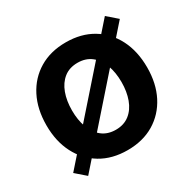

<svg xmlns="http://www.w3.org/2000/svg" viewBox="-133 -701 869 863"><g transform="rotate(-30 301.5 -269.5)"><path d="M301.3 11.2Q221.7 11.2 163.1 -23.9Q104.5 -59.1 72.3 -121.8Q40 -184.6 40 -267.6Q40 -351.6 72.3 -414.6Q104.5 -477.5 163.1 -512.7Q221.7 -547.9 301.3 -547.9Q380.9 -547.9 439.5 -512.7Q498 -477.5 530.3 -414.6Q562.5 -351.6 562.5 -267.6Q562.5 -184.6 530.3 -121.8Q498 -59.1 439.5 -23.9Q380.9 11.2 301.3 11.2ZM301.3 -94.7Q343.3 -94.7 372.1 -117.4Q400.9 -140.1 415.3 -179.4Q429.7 -218.8 429.7 -268.1Q429.7 -317.9 415.3 -357.2Q400.9 -396.5 372.1 -419.2Q343.3 -441.9 301.3 -441.9Q258.8 -441.9 230.2 -419.2Q201.7 -396.5 187.3 -357.4Q172.9 -318.4 172.9 -268.1Q172.9 -218.8 187.3 -179.4Q201.7 -140.1 230.2 -117.4Q258.8 -94.7 301.3 -94.7ZM88.9 22.5 37.1 -22.5 513.2 -562.5 564.9 -517.6Z"/></g></svg>

Font: V-Inter
Style: SemiBold-600
Weight: 600
Designer: Rasmus Andersson
Foundry: rsms
Version: Version 4.000;git-4146feb